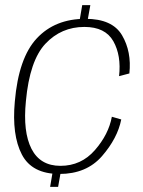

<svg xmlns="http://www.w3.org/2000/svg" viewBox="-20 -710 554 745"><path d="M288.5 -628.5H319.5L330.5 -690H299ZM174.5 15H205.5L216.5 -47H185ZM210.5 -35Q315.5 -35 375.8 -104.2Q436 -173.5 450.5 -246.5L414 -257Q401.5 -188.5 348.2 -127.5Q295 -66.5 214.5 -66.5Q136 -66.5 102.2 -132.5Q68.5 -198.5 80.5 -317.5Q95 -475 156.2 -540.2Q217.5 -605.5 307.5 -605.5Q388.5 -605.5 419.8 -550Q451 -494.5 442 -414.5L482 -425Q491 -509.5 453.5 -573.2Q416 -637 311.5 -637Q193.5 -637 122.8 -561.2Q52 -485.5 37.5 -316Q25.5 -186 64.8 -110.5Q104 -35 210.5 -35Z"/></svg>

Font: Anybody UltraCondensed Thin ExtraLight
Style: Italic
Weight: 250
Italic angle: -10°
Version: Version 1.111